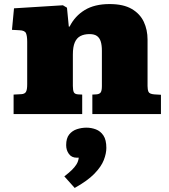

<svg xmlns="http://www.w3.org/2000/svg" viewBox="-20 -562 835 946"><path d="M47 0V-96L85 -98Q102 -99 108 -109.5Q114 -120 114 -146V-356Q114 -385 108 -398.5Q102 -412 76 -413L39 -415L49 -521L290 -536L310 -524L319 -431H323Q349 -483 397.5 -512.5Q446 -542 520 -542Q588 -542 629 -518Q670 -494 688.5 -454.5Q707 -415 707 -367V-138Q707 -121 711.5 -110Q716 -99 740 -97L773 -95V0H435V-96L454 -97Q470 -98 476 -106.5Q482 -115 482 -138V-312Q482 -339 476.5 -357Q471 -375 458 -384.5Q445 -394 421 -394Q395 -394 376.5 -384.5Q358 -375 348.5 -353Q339 -331 339 -293V-139Q339 -118 343.5 -108Q348 -98 365 -97L385 -96V0ZM348 364 297 307Q319 290 333.5 276Q348 262 357 247.5Q366 233 368 215H358Q333 215 319.5 196.5Q306 178 306 153Q306 119 321 100.5Q336 82 359 74.5Q382 67 406 67Q430 67 452.5 75.5Q475 84 489.5 105.5Q504 127 504 167Q504 194 491.5 226.5Q479 259 445 294Q411 329 348 364Z"/></svg>

Font: Literata Variable Black
Style: Regular
Weight: 900
Designer: Latin by Veronika Burian and Jose Scaglione. Greek by Irene Vlachou. Cyrillic by Vera Evstafieva.
Foundry: TypeTogether
Version: Version 3.021